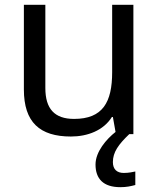

<svg xmlns="http://www.w3.org/2000/svg" viewBox="-20 -556 658 796"><path d="M448 116C448 75 471 43 516 0H533V-536H445V-257C445 -132 406 -63 287 -63C206 -63 168 -105 168 -191V-536H79V-185C79 -49 145 10 274 10C343 10 409 -15 444 -71H448L459 -9C421 21 376 73 376 126C376 185 408 220 479 220C505 220 522 216 541 211V155C530 157 515 161 493 161C465 161 448 146 448 116Z"/></svg>

Font: Noto Sans EgyptHiero
Style: Regular
Weight: 400
Designer: Monotype Design Team
Foundry: Monotype Imaging Inc.
Version: Version 2.002